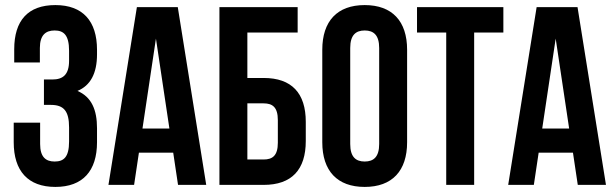

<svg xmlns="http://www.w3.org/2000/svg" viewBox="-20 -728 2417 756"><path d="M252 -489C252 -433 227 -415 186 -415H153V-315H180C231 -315 252 -291 252 -226V-171C252 -108 230 -92 195 -92C160 -92 138 -110 138 -161V-245H34V-168C34 -55 90 8 198 8C306 8 362 -55 362 -168V-223C362 -295 341 -346 285 -370C336 -391 362 -439 362 -514V-532C362 -645 306 -708 198 -708C90 -708 36 -647 36 -534V-482H137V-539C137 -590 160 -608 195 -608C230 -608 252 -591 252 -528Z M680 -700H519L407 0H508L527 -127H662L681 0H792ZM594 -576 647 -222H541Z M1018 0C1129 0 1184 -60 1184 -173V-248C1184 -361 1129 -421 1018 -421H954V-600H1152V-700H844V0ZM954 -100V-321H1018C1053 -321 1074 -306 1074 -255V-166C1074 -115 1053 -100 1018 -100Z M1359 -539C1359 -590 1381 -608 1416 -608C1451 -608 1473 -590 1473 -539V-161C1473 -110 1451 -92 1416 -92C1381 -92 1359 -110 1359 -161ZM1249 -168C1249 -55 1308 8 1416 8C1524 8 1583 -55 1583 -168V-532C1583 -645 1524 -708 1416 -708C1308 -708 1249 -645 1249 -532Z M1622 -600H1737V0H1847V-600H1962V-700H1622Z M2254 -700H2093L1981 0H2082L2101 -127H2236L2255 0H2366ZM2168 -576 2221 -222H2115Z"/></svg>

Font: Bebas Neue
Style: Bold
Weight: 700
Designer: Ryoichi Tsunekawa
Foundry: Ryoichi Tsunekawa
Version: Version 1.300